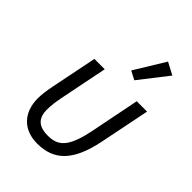

<svg xmlns="http://www.w3.org/2000/svg" viewBox="-227 -889 1010 1010"><g transform="rotate(45 278.0 -384.0)"><path d="M486 -744 418 -780 314 -610 362 -585ZM211 -516H134L82 -257C74 -217 70 -185 70 -159C70 -55 132 12 236 12C360 12 433 -58 469 -234L526 -516H449L394 -240C364 -92 322 -57 246 -57C180 -57 146 -85 146 -151C146 -185 151 -215 157 -247Z"/></g></svg>

Font: Braiins Sans
Style: Italic
Weight: 400
Italic angle: -11.31°
Designer: Mike Abbink, Paul van der Laan, Pieter van Rosmalen, Jiri Chlebus, Lubos Buracinsky
Foundry: Bold Monday, Sudetype
Version: Version 1.000;hotconv 1.0.109;makeotfexe 2.5.65596